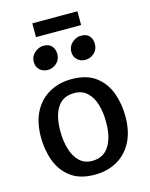

<svg xmlns="http://www.w3.org/2000/svg" viewBox="-136 -1022 872 1116"><g transform="rotate(-15 299.5 -464.0)"><path d="M294.5 8Q204 8 149.2 -33.5Q94.5 -75 70 -142.8Q45.5 -210.5 46.5 -290Q48 -379.5 82 -440.5Q116 -501.5 174 -532.8Q232 -564 304.5 -564Q395.5 -564 450.2 -522.8Q505 -481.5 529.2 -413.8Q553.5 -346 552.5 -267Q551 -177.5 517.2 -116.2Q483.5 -55 425.8 -23.5Q368 8 294.5 8ZM297.5 -73.5Q366 -72.5 400.8 -125.2Q435.5 -178 435.5 -271.5Q435.5 -329.5 421.5 -376.8Q407.5 -424 377.8 -452.5Q348 -481 301.5 -481.5Q233.5 -483 199 -432.5Q164.5 -382 164.5 -288.5Q164.5 -230.5 178.5 -182Q192.5 -133.5 222 -104Q251.5 -74.5 297.5 -73.5ZM186.5 -651Q158.5 -651 139 -669Q119.5 -687 119.5 -717.5Q119.5 -749.5 144.2 -771.5Q169 -793.5 198 -793.5Q232 -793.5 248 -774Q264 -754.5 264 -726.5Q264 -693 240.8 -672Q217.5 -651 186.5 -651ZM412.5 -651Q385 -651 365.2 -669Q345.5 -687 345.5 -717.5Q345.5 -749.5 370 -771.5Q394.5 -793.5 424 -793.5Q458.5 -793.5 474.2 -774Q490 -754.5 490 -726.5Q490 -693 466.8 -672Q443.5 -651 412.5 -651ZM169.5 -853V-936H441V-853Z"/></g></svg>

Font: Merriweather Sans
Style: Regular
Weight: 400
Designer: Eben Sorkin
Foundry: Eben Sorkin
Version: Version 1.008; ttfautohint (v1.7.19-72a1) -l 8 -r 50 -G 200 